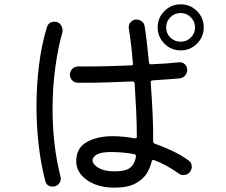

<svg xmlns="http://www.w3.org/2000/svg" viewBox="-20 -846 1040 884"><path d="M812 -826Q856 -826 887 -795Q918 -764 918 -720Q918 -676 887 -645Q856 -614 812 -614Q768 -614 737 -645Q706 -676 706 -720Q706 -764 737 -795Q768 -826 812 -826ZM812 -654Q839 -654 858.5 -673Q878 -692 878 -720Q878 -747 858.5 -766.5Q839 -786 812 -786Q784 -786 764.5 -766.5Q745 -747 745 -720Q745 -692 764.5 -673Q784 -654 812 -654ZM847 -108Q863 -98 863 -78Q863 -66 855 -55Q845 -40 825 -40Q811 -40 803 -47Q778 -65 749.5 -81Q721 -97 689 -109Q688 -109 687.5 -109.5Q687 -110 686 -110Q681 -110 678 -102Q673 -77 656.5 -49Q640 -21 604 -1.5Q568 18 506 18Q455 18 415.5 2Q376 -14 353.5 -41.5Q331 -69 331 -103Q331 -165 379.5 -192Q428 -219 499 -219Q523 -219 548.5 -216.5Q574 -214 600 -209H602Q610 -209 610 -217Q610 -271 607 -335Q604 -399 600 -462Q599 -471 590 -471Q538 -469 482.5 -467Q427 -465 372 -465H339Q323 -465 312.5 -476Q302 -487 302 -503Q302 -518 313 -529Q324 -540 340 -540H380Q429 -540 481 -541.5Q533 -543 584 -545Q594 -545 592 -554Q588 -602 583 -643.5Q578 -685 573 -715Q571 -732 581.5 -744Q592 -756 608 -756Q622 -756 633 -747.5Q644 -739 646 -725Q651 -694 656 -651Q661 -608 666 -558Q668 -549 676 -550Q748 -553 803 -559Q819 -561 830.5 -550.5Q842 -540 842 -524Q842 -509 832 -498Q822 -487 807 -485Q781 -483 749 -480.5Q717 -478 682 -476Q673 -474 674 -466Q679 -396 682.5 -325Q686 -254 685 -195Q685 -187 694 -184Q736 -169 776 -150Q816 -131 847 -108ZM231 -746Q248 -746 258 -734Q268 -722 268 -706Q268 -704 268 -701Q268 -698 267 -696Q248 -631 235 -538.5Q222 -446 222 -340Q222 -266 230.5 -188.5Q239 -111 258 -35Q259 -32 259.5 -29.5Q260 -27 260 -25Q260 -9 249.5 2Q239 13 222 13Q195 13 188 -14Q168 -92 158 -179.5Q148 -267 148 -356Q148 -451 159.5 -545Q171 -639 196 -721Q204 -746 231 -746ZM506 -57Q562 -57 582 -76Q602 -95 606 -126V-128Q606 -134 599 -136Q574 -141 547 -143.5Q520 -146 491 -146Q446 -146 426 -134.5Q406 -123 406 -108Q406 -90 433 -73.5Q460 -57 506 -57Z"/></svg>

Font: Kiwi Maru
Style: Regular
Weight: 400
Designer: Hiroki-Chan
Version: Version 1.100